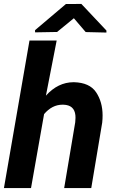

<svg xmlns="http://www.w3.org/2000/svg" viewBox="-22 -956 590 976"><path d="M391.6 -936 313 -935.5 156.2 -802.7V-791.5L268.1 -793.5L353.5 -863.3L413.6 -793L519 -790.5V-800.8ZM266.1 -750H127.9L-2 0H135.7L202.1 -376C229 -407.7 260.3 -423.8 295.4 -423.8C296.9 -423.8 298.3 -423.8 299.8 -423.8C337.4 -422.9 357.9 -404.8 361.3 -369.6C361.8 -365.7 361.8 -361.3 361.8 -356.9C361.8 -350.1 361.3 -342.3 360.4 -334.5L304.2 0H441.9L497.6 -333C499 -345.7 499.5 -357.9 499.5 -369.1C499.5 -415 488.3 -454.6 466.3 -487.3C444.3 -520 406.7 -536.6 354.5 -538.1C353.5 -538.1 353 -538.1 352.1 -538.1C299.3 -538.1 252 -515.1 211.4 -469.7Z"/></svg>

Font: Roboto
Style: Bold Italic
Weight: 700
Italic angle: -12°
Designer: Google
Version: Version 2.137; 2017